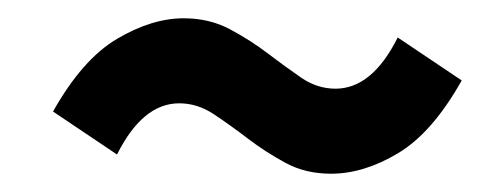

<svg xmlns="http://www.w3.org/2000/svg" viewBox="-20 -436 549 210"><path d="M342 -246Q314 -246 292 -258Q270 -270 251 -284.5Q232 -299 214 -311Q196 -323 176 -323Q136 -323 108 -267L38 -314Q70 -371 108 -393.5Q146 -416 181 -416Q209 -416 231.5 -404Q254 -392 273 -377.5Q292 -363 309.5 -351Q327 -339 347 -339Q387 -339 415 -395L485 -348Q453 -291 415.5 -268.5Q378 -246 342 -246Z"/></svg>

Font: TypoPRO Source Sans Pro
Style: Bold Italic
Weight: 700
Italic angle: -11°
Designer: Paul D. Hunt
Foundry: Adobe Systems Incorporated
Version: Version 1.075;PS 2.000;hotconv 1.0.86;makeotf.lib2.5.63406